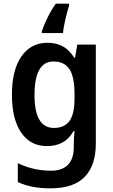

<svg xmlns="http://www.w3.org/2000/svg" viewBox="-20 -786 615 1046"><path d="M356 -754Q346 -723 336 -680Q326 -637 323 -606H208V-616Q219 -649 239 -690Q259 -731 284 -766H356ZM239 -553Q286 -553 322 -533.5Q358 -514 384 -472H389L401 -543H502V-3Q502 115 441.5 177.5Q381 240 255 240Q203 240 160 232Q117 224 77 206V103Q162 144 259 144Q318 144 350 112Q382 80 382 14V0Q382 -15 383 -36Q384 -57 386 -72H381Q356 -29 320 -9.5Q284 10 236 10Q146 10 95.5 -63.5Q45 -137 45 -270Q45 -404 96.5 -478.5Q148 -553 239 -553ZM271 -451Q168 -451 168 -268Q168 -89 274 -89Q331 -89 358.5 -127Q386 -165 386 -250V-272Q386 -367 358.5 -409Q331 -451 271 -451Z"/></svg>

Font: Noto Sans SemiCondensed SemiBold
Style: Regular
Weight: 600
Width: 4
Designer: Monotype Design Team
Foundry: Monotype Imaging Inc.
Version: Version 2.013; ttfautohint (v1.8.4.7-5d5b)